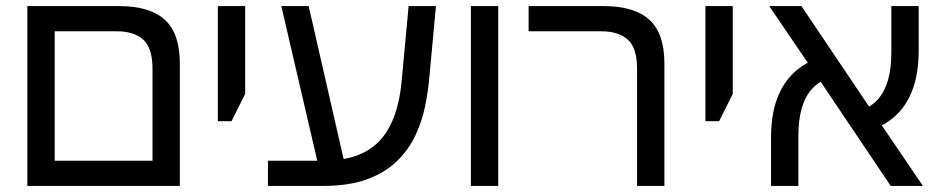

<svg xmlns="http://www.w3.org/2000/svg" viewBox="-20 -612 3108 632"><path d="M70 0V-592H371Q473 -592 522.5 -547Q572 -502 572 -403V0ZM160 -83H482V-385Q482 -455 451 -482Q420 -509 365 -509H160Z M697 -213V-592H787V-303L742 -213Z M862 0V-83H1043Q1103 -83 1148.5 -98Q1194 -113 1226 -145Q1258 -177 1277.5 -229Q1297 -281 1303 -355L1325 -592H1415L1393 -355Q1389 -310 1379 -261Q1369 -212 1347 -165.5Q1325 -119 1286.5 -81.5Q1248 -44 1188.5 -22Q1129 0 1043 0ZM1028 -67 906 -592H996L1116 -67Z M1530 0V-592H1620V0Z M2077 0V-385Q2077 -455 2046 -482Q2015 -509 1960 -509H1720V-592H1966Q2068 -592 2117.5 -547Q2167 -502 2167 -403V0Z M2302 -213V-592H2392V-303L2347 -213Z M2912 0 2655 -382 2512 -592H2618L2859 -234L3018 0ZM2518 0V-158Q2518 -233 2537.5 -286Q2557 -339 2593.5 -373Q2630 -407 2681 -423L2708 -356Q2675 -344 2652.5 -319Q2630 -294 2619 -255.5Q2608 -217 2608 -164V0ZM2847 -184 2817 -250Q2850 -262 2871.5 -287Q2893 -312 2903.5 -350Q2914 -388 2914 -440V-592H3004V-446Q3004 -374 2985.5 -321.5Q2967 -269 2932 -235Q2897 -201 2847 -184Z"/></svg>

Font: Noto Sans Hebrew
Style: Regular
Weight: 400
Designer: Monotype Design Team
Foundry: Monotype Imaging Inc.
Version: Version 2.003;January 10, 2023;FontCreator 14.0.0.2877 64-bi